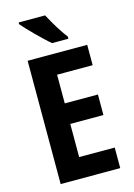

<svg xmlns="http://www.w3.org/2000/svg" viewBox="-137 -1004 748 1074"><g transform="rotate(-15 236.5 -467.0)"><path d="M421 0H76V-714H421V-596H215V-430H407V-311H215V-119H421ZM236 -934Q247 -913 263.5 -884.5Q280 -856 297.5 -829.5Q315 -803 328 -787V-774H234Q219 -786 198 -806Q177 -826 154.5 -848Q132 -870 113 -890.5Q94 -911 83 -924V-934Z"/></g></svg>

Font: Noto Sans Gurmukhi Condensed
Style: Bold
Weight: 700
Width: 3
Designer: Jelle Bosma - Monotype Design Team
Foundry: Monotype Imaging Inc.
Version: Version 2.004; ttfautohint (v1.8.4.7-5d5b)